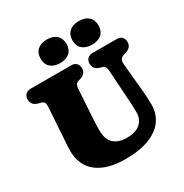

<svg xmlns="http://www.w3.org/2000/svg" viewBox="-211 -1093 1219 1275"><g transform="rotate(-30 398.0 -455.0)"><path d="M598 -309 583 -543Q581 -579.5 557 -586L541 -590.5Q493 -604 493 -648Q493 -671.5 507 -685.8Q521 -700 547 -700H730Q756 -700 770 -685.8Q784 -671.5 784 -648Q784 -625 771.5 -611.5Q759 -598 736 -591L720 -586Q702.5 -580.5 694.2 -568Q686 -555.5 688 -533L709 -310Q714 -260 714 -207Q714 -141.5 678.5 -90.2Q643 -39 570 -9.5Q497 20 384 20Q244 20 168 -40.2Q92 -100.5 92 -212Q92 -225.5 93.2 -247.5Q94.5 -269.5 96.2 -291.8Q98 -314 99 -329L112.5 -542Q113.5 -561.5 107 -571.5Q100.5 -581.5 82 -586L66 -590Q18 -602.5 18 -648Q18 -671.5 32 -685.8Q46 -700 72 -700H381Q407 -700 421 -685.8Q435 -671.5 435 -648Q435 -625 422.5 -611.5Q410 -598 387 -591L371 -586Q347 -579 345 -543L331 -319Q328 -266.5 328 -234Q328 -163 363.5 -130.5Q399 -98 464 -98Q532.5 -98 567.2 -129.5Q602 -161 602 -215Q602 -249 600.5 -269.8Q599 -290.5 598 -309ZM327.5 -749Q281.5 -749 254.8 -772.5Q228 -796 228 -839Q228 -882 254.8 -905.8Q281.5 -929.5 327.5 -929.5Q374 -929.5 400.2 -905.8Q426.5 -882 426.5 -839Q426.5 -796.5 400.2 -772.8Q374 -749 327.5 -749ZM571.5 -749Q525.5 -749 498.8 -772.5Q472 -796 472 -839Q472 -882 498.8 -905.8Q525.5 -929.5 571.5 -929.5Q619 -929.5 645.5 -905.8Q672 -882 672 -839Q672 -796.5 645.5 -772.8Q619 -749 571.5 -749Z"/></g></svg>

Font: Fraunces 9pt SuperSoft Black
Style: Regular
Weight: 900
Version: Version 1.000;[b76b70a41]